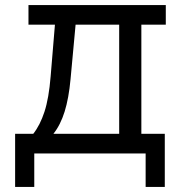

<svg xmlns="http://www.w3.org/2000/svg" viewBox="-20 -609 724 762"><path d="M112 -78Q139 -112 156.5 -165.5Q174 -219 181 -306L198 -511H93V-589H638V-511H541V-78H634V133H558V0H116V133H40V-78ZM192 -78H453V-511H280L260 -295Q253 -219 236.5 -166Q220 -113 192 -78Z"/></svg>

Font: Podkova Medium
Style: Regular
Weight: 500
Designer: Ilya Yudin
Foundry: Cyreal (www.cyreal.org)
Version: Version 2.103